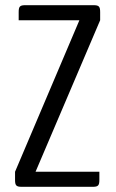

<svg xmlns="http://www.w3.org/2000/svg" viewBox="-20 -720 449 740"><path d="M338 0C359 0 363 -6 363 -27V-58H117L366 -642V-673C366 -694 362 -700 341 -700H77C56 -700 52 -694 52 -673V-642H286L38 -58V-27C38 -6 42 0 63 0Z"/></svg>

Font: Rationale One
Style: Regular
Weight: 400
Designer: Cyreal (www.cyreal.org)
Foundry: Cyreal (www.cyreal.org)
Version: Version 1.001